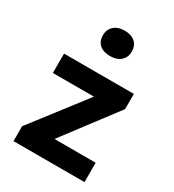

<svg xmlns="http://www.w3.org/2000/svg" viewBox="-190 -899 909 1005"><g transform="rotate(30 264.5 -396.0)"><path d="M50 0V-90L298 -412H50V-529H472V-437L230 -117H479V0ZM265 -638Q224 -638 201 -658Q178 -678 178 -715Q178 -749 201.5 -770.5Q225 -792 265 -792Q306 -792 329 -771.5Q352 -751 352 -715Q352 -680 328.5 -659Q305 -638 265 -638Z"/></g></svg>

Font: Lexend Deca SemiBold
Style: Regular
Weight: 600
Designer: Bonnie Shaver-Troup, Thomas Jockin
Foundry: Lexend
Version: Version 1.008; ttfautohint (v1.8.4.7-5d5b)